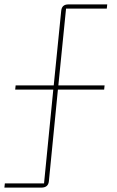

<svg xmlns="http://www.w3.org/2000/svg" viewBox="-23 -718 531 872"><path d="M-3 134H165C185 134 197 125 199 105L240 -311H450L452 -330H242L277 -679H462L464 -698H288C268 -698 257 -689 255 -669L221 -330H48L46 -311H219L177 115H-1Z"/></svg>

Font: IBM Plex Sans Thai Looped Thin
Style: Regular
Weight: 100
Designer: Mike Abbink, Paul van der Laan, Pieter van Rosmalen, Ben Mitchell, Mark Frömberg
Foundry: Bold Monday
Version: Version 1.1